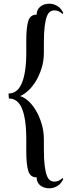

<svg xmlns="http://www.w3.org/2000/svg" viewBox="-20 -837 384 1037"><path d="M26 -332Q48 -332 65.5 -344Q83 -356 95.5 -382.5Q108 -409 115 -451.5Q122 -494 122 -556V-620Q122 -688 132.5 -723Q143 -758 178 -758Q178 -785 197.5 -801Q217 -817 246 -817Q269 -817 290 -804.5Q311 -792 322 -766L317 -762Q309 -770 298 -775.5Q287 -781 273 -781Q262 -781 251.5 -774.5Q241 -768 233.5 -749.5Q226 -731 221.5 -696.5Q217 -662 217 -605V-554Q217 -507 204.5 -468Q192 -429 173.5 -398.5Q155 -368 132.5 -347.5Q110 -327 89 -318Q110 -312 132.5 -292Q155 -272 173.5 -241Q192 -210 204.5 -169.5Q217 -129 217 -83V-32Q217 25 221.5 59.5Q226 94 233.5 112.5Q241 131 251.5 137.5Q262 144 273 144Q287 144 298 138.5Q309 133 317 125L322 129Q311 155 290 167.5Q269 180 246 180Q217 180 197.5 164.5Q178 149 178 121Q143 121 132.5 85.5Q122 50 122 -17V-81Q122 -143 115.5 -185.5Q109 -228 97 -254.5Q85 -281 67.5 -293Q50 -305 28 -305Z"/></svg>

Font: Milonga
Style: Regular
Weight: 400
Designer: Pablo Impallari, Brenda Gallo, Rodrigo Fuenzalida
Foundry: Pablo Impallari, Brenda Gallo, Rodrigo Fuenzalida
Version: Version 1.000; ttfautohint (v0.93) -l 8 -r 50 -G 200 -x 14 -